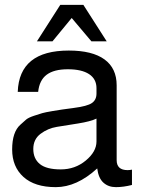

<svg xmlns="http://www.w3.org/2000/svg" viewBox="-20 -747 583 790"><path d="M228 -727H323L419 -577H356L275 -673L196 -577H132ZM377 -165V-259Q352 -247 301.5 -239Q251 -231 214 -225Q177 -219 147 -196.5Q117 -174 117 -134Q117 -94 144 -72Q171 -50 230 -50Q289 -50 333 -86.5Q377 -123 377 -165ZM53 -369Q59 -539 263 -539Q360 -539 410 -502.5Q460 -466 460 -396V-88Q460 -47 505 -47Q514 -47 523 -49V14Q488 23 457 23Q426 23 405.5 4.5Q385 -14 380 -54Q296 23 209.5 23Q123 23 76.5 -19Q30 -61 30 -132Q30 -204 64 -234Q78 -247 87.5 -255Q97 -263 119.5 -270.5Q142 -278 154 -281.5Q166 -285 196 -290Q230 -296 284.5 -303Q339 -310 358 -323Q377 -336 377 -362V-384Q377 -422 346.5 -442Q316 -462 259 -462Q202 -462 172 -439.5Q142 -417 137 -369Z"/></svg>

Font: Autonym
Style: Regular
Weight: 500
Version: Version 1.0.20131126